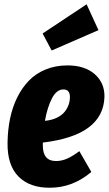

<svg xmlns="http://www.w3.org/2000/svg" viewBox="-20 -855 506 893"><path d="M438 -714.8 220.2 -620.1 178.2 -699.2 382.8 -835ZM293.9 -550.8Q374.5 -550.8 420.9 -509.8Q467.3 -468.8 465.8 -403.8Q460 -225.1 179.2 -191.9V-178.2Q179.2 -106 240.2 -106Q266.6 -106 291.5 -116.9Q316.4 -127.9 349.1 -151.9L404.8 -55.2Q317.9 18.1 212.9 18.1Q118.2 19 65.7 -34.2Q13.2 -87.4 15.1 -192.9Q16.1 -252 27.1 -304.7Q38.1 -357.4 60.5 -402.6Q83 -447.8 115.2 -480.7Q147.5 -513.7 193.1 -532.2Q238.8 -550.8 293.9 -550.8ZM189 -293Q220.2 -295.9 243.7 -307.1Q267.1 -318.4 280 -334.2Q293 -350.1 299.1 -367.7Q305.2 -385.3 305.2 -403.8Q305.2 -439 274.9 -439Q243.2 -439 221.7 -397.7Q200.2 -356.4 189 -293Z"/></svg>

Font: Fira Sans Compressed ExtraBold
Style: Italic
Weight: 800
Width: 3
Italic angle: -8°
Designer: Carrois Corporate & Edenspiekermann AG
Foundry: Carrois Corporate GbR & Edenspiekermann AG
Version: Version 4.203;PS 004.203;hotconv 1.0.88;makeotf.lib2.5.64775